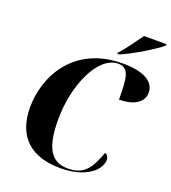

<svg xmlns="http://www.w3.org/2000/svg" viewBox="-165 -1055 1055 1186"><g transform="rotate(20 362.5 -462.0)"><path d="M460 -783 458 -774H470C551 -808 689 -893 722 -924L725 -934H576C545 -892 497 -821 460 -783ZM369 10C532 10 622 -66 622 -138C622 -153 609 -172 597 -173C560 -72 524 -4 415 -4C308 -4 254 -72 254 -270C254 -495 354 -719 486 -719C558 -719 565 -656 565 -512C655 -512 723 -546 723 -615C723 -682 658 -730 514 -730C183 -730 65 -474 65 -281C65 -89 174 10 369 10Z"/></g></svg>

Font: Noto Serif Display ExtraBold
Style: Italic
Weight: 800
Italic angle: -12°
Designer: Monotype Design Team
Foundry: Monotype Imaging Inc.
Version: Version 2.009